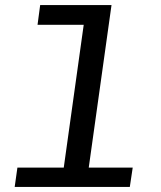

<svg xmlns="http://www.w3.org/2000/svg" viewBox="-20 -741 640 761"><path d="M222 0 311.8 -642.8H128.8L139.2 -721H422L321 0ZM38.2 0 49 -76.8H506L494.5 0Z"/></svg>

Font: Chivo Mono Medium
Style: Italic
Weight: 500
Italic angle: -8.05°
Monospace: yes
Designer: Hector Gatti
Foundry: Omnibus-Type
Version: Version 1.008